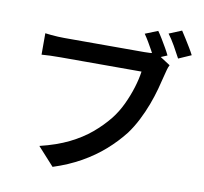

<svg xmlns="http://www.w3.org/2000/svg" viewBox="-95 -968 1190 1121"><g transform="rotate(10 500.0 -407.5)"><path d="M758 -839Q771 -821 785.5 -797Q800 -773 813.5 -749.5Q827 -726 836 -707L760 -675Q750 -696 737 -719.5Q724 -743 710.5 -766Q697 -789 683 -809ZM895 -865Q907 -847 922 -823Q937 -799 951.5 -775Q966 -751 975 -733L900 -700Q884 -731 862 -769.5Q840 -808 820 -834ZM858 -653Q851 -640 846.5 -623Q842 -606 838 -590Q829 -552 816.5 -506Q804 -460 785.5 -410.5Q767 -361 742.5 -313Q718 -265 688 -224Q642 -165 583.5 -113.5Q525 -62 451.5 -20.5Q378 21 288 50L191 -57Q290 -81 362 -116.5Q434 -152 487.5 -197Q541 -242 582 -293Q616 -336 640.5 -388Q665 -440 681 -492Q697 -544 703 -588Q689 -588 653 -588Q617 -588 568.5 -588Q520 -588 467.5 -588Q415 -588 366.5 -588Q318 -588 280 -588Q242 -588 225 -588Q192 -588 161.5 -587Q131 -586 111 -584V-711Q126 -709 146 -707Q166 -705 187.5 -704Q209 -703 225 -703Q240 -703 270 -703Q300 -703 340 -703Q380 -703 424 -703Q468 -703 512 -703Q556 -703 594 -703Q632 -703 660 -703Q688 -703 699 -703Q713 -703 732.5 -704Q752 -705 770 -710Z"/></g></svg>

Font: Noto Sans SC Thin SemiBold
Style: Regular
Weight: 600
Version: Version 2.004-H2;hotconv 1.0.118;makeotfexe 2.5.65603